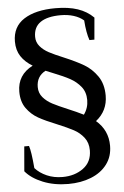

<svg xmlns="http://www.w3.org/2000/svg" viewBox="-64 -807 698 1084"><g transform="rotate(-5 285.0 -264.5)"><path d="M532 38Q532 99 499 143Q466 187 408.5 210Q351 233 279 233Q199 233 135 207Q71 181 37 140L49 0H76Q87 31 95 127Q121 156 161 173.5Q201 191 250 191Q319 191 367.5 155.5Q416 120 416 54Q416 11 393 -18.5Q370 -48 336.5 -66Q303 -84 245 -108Q180 -134 141 -156Q102 -178 75 -215.5Q48 -253 48 -310Q48 -405 136 -450Q94 -475 71 -510Q48 -545 48 -594Q48 -678 113.5 -720Q179 -762 292 -762Q365 -762 417.5 -744.5Q470 -727 507 -690L496 -566H468Q453 -608 448 -679Q425 -699 391.5 -709.5Q358 -720 318 -720Q243 -720 203.5 -693Q164 -666 164 -611Q164 -580 183.5 -557Q203 -534 233 -518Q263 -502 314 -481Q383 -452 426.5 -426.5Q470 -401 501 -356.5Q532 -312 532 -246Q532 -160 465 -107Q532 -50 532 38ZM314 -188Q360 -169 400 -149Q426 -185 426 -230Q426 -275 401.5 -305.5Q377 -336 341.5 -355.5Q306 -375 245 -399L206 -415Q154 -388 154 -327Q154 -293 175 -268.5Q196 -244 227.5 -227.5Q259 -211 314 -188Z"/></g></svg>

Font: Trirong Medium
Style: Regular
Weight: 500
Designer: Katatrad Team
Foundry: CadsonDemak
Version: Version 1.001